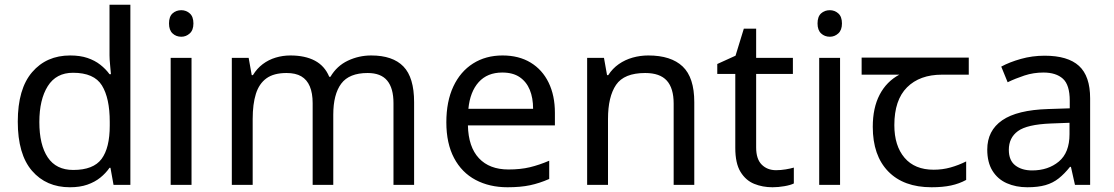

<svg xmlns="http://www.w3.org/2000/svg" viewBox="-20 -780 4700 810"><path d="M275 10Q175 10 115 -59.5Q55 -129 55 -267Q55 -405 115.5 -475.5Q176 -546 276 -546Q318 -546 349 -535.5Q380 -525 403 -507Q426 -489 442 -467H448Q447 -480 444.5 -505.5Q442 -531 442 -546V-760H530V0H459L446 -72H442Q426 -49 403 -30.5Q380 -12 348.5 -1Q317 10 275 10ZM289 -63Q374 -63 408.5 -109.5Q443 -156 443 -250V-266Q443 -366 410 -419.5Q377 -473 288 -473Q217 -473 181.5 -416.5Q146 -360 146 -265Q146 -169 181.5 -116Q217 -63 289 -63Z M788 -536V0H700V-536ZM745 -737Q765 -737 780.5 -723.5Q796 -710 796 -681Q796 -653 780.5 -639Q765 -625 745 -625Q723 -625 708 -639Q693 -653 693 -681Q693 -710 708 -723.5Q723 -737 745 -737Z M1546 -546Q1637 -546 1682 -499.5Q1727 -453 1727 -349V0H1640V-345Q1640 -408 1613.5 -440Q1587 -472 1531 -472Q1453 -472 1419.5 -427Q1386 -382 1386 -296V0H1299V-345Q1299 -387 1287 -415.5Q1275 -444 1251 -458Q1227 -472 1189 -472Q1135 -472 1104 -449.5Q1073 -427 1059.5 -384Q1046 -341 1046 -278V0H958V-536H1029L1042 -463H1047Q1064 -491 1088.5 -509.5Q1113 -528 1143 -537Q1173 -546 1205 -546Q1267 -546 1308.5 -524Q1350 -502 1369 -456H1374Q1401 -502 1447.5 -524Q1494 -546 1546 -546Z M2100 -546Q2169 -546 2218.5 -516Q2268 -486 2294.5 -431.5Q2321 -377 2321 -304V-251H1954Q1956 -160 2000.5 -112.5Q2045 -65 2125 -65Q2176 -65 2215.5 -74.5Q2255 -84 2297 -102V-25Q2256 -7 2216 1.5Q2176 10 2121 10Q2045 10 1986.5 -21Q1928 -52 1895.5 -113.5Q1863 -175 1863 -264Q1863 -352 1892.5 -415Q1922 -478 1975.5 -512Q2029 -546 2100 -546ZM2099 -474Q2036 -474 1999.5 -433.5Q1963 -393 1956 -321H2229Q2229 -367 2215 -401Q2201 -435 2172.5 -454.5Q2144 -474 2099 -474Z M2715 -546Q2811 -546 2860 -499.5Q2909 -453 2909 -349V0H2822V-343Q2822 -408 2793 -440Q2764 -472 2702 -472Q2613 -472 2579 -422Q2545 -372 2545 -278V0H2457V-536H2528L2541 -463H2546Q2564 -491 2590.5 -509.5Q2617 -528 2649 -537Q2681 -546 2715 -546Z M3254 -62Q3274 -62 3295 -65.5Q3316 -69 3329 -73V-6Q3315 1 3289 5.5Q3263 10 3239 10Q3197 10 3161.5 -4.5Q3126 -19 3104 -55Q3082 -91 3082 -156V-468H3006V-510L3083 -545L3118 -659H3170V-536H3325V-468H3170V-158Q3170 -109 3193.5 -85.5Q3217 -62 3254 -62Z M3524 -536V0H3436V-536ZM3481 -737Q3501 -737 3516.5 -723.5Q3532 -710 3532 -681Q3532 -653 3516.5 -639Q3501 -625 3481 -625Q3459 -625 3444 -639Q3429 -653 3429 -681Q3429 -710 3444 -723.5Q3459 -737 3481 -737Z M3910 10Q3792 10 3727 -57Q3662 -124 3662 -245Q3662 -325 3691 -380.5Q3720 -436 3774 -465H3615V-537H4067V-465H3954Q3860 -465 3806.5 -411.5Q3753 -358 3753 -252Q3753 -165 3796 -114.5Q3839 -64 3919 -64Q3956 -64 3990 -73.5Q4024 -83 4056 -99V-21Q4027 -5 3992 2.5Q3957 10 3910 10Z M4387 -545Q4485 -545 4532 -502Q4579 -459 4579 -365V0H4515L4498 -76H4494Q4471 -47 4446.5 -27.5Q4422 -8 4390.5 1Q4359 10 4314 10Q4266 10 4227.5 -7Q4189 -24 4167 -59.5Q4145 -95 4145 -149Q4145 -229 4208 -272.5Q4271 -316 4402 -320L4493 -323V-355Q4493 -422 4464 -448Q4435 -474 4382 -474Q4340 -474 4302 -461.5Q4264 -449 4231 -433L4204 -499Q4239 -518 4287 -531.5Q4335 -545 4387 -545ZM4413 -259Q4313 -255 4274.5 -227Q4236 -199 4236 -148Q4236 -103 4263.5 -82Q4291 -61 4334 -61Q4402 -61 4447 -98.5Q4492 -136 4492 -214V-262Z"/></svg>

Font: ltelugu85
Style: Book
Weight: 400
Designer: Jelle Bosma - Monotype Design Team
Foundry: Monotype Imaging Inc.
Version: Version 2.003